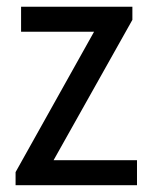

<svg xmlns="http://www.w3.org/2000/svg" viewBox="-20 -542 446 562"><path d="M381 -73V0H25.6V-38.2L255.4 -449.2H41.7V-522.2H367.5V-483.9L136.8 -73Z"/></svg>

Font: Puralecka Narrow
Style: Regular
Weight: 400
Designer: Hector Gatti, Marcela Romero, Pablo Cosgaya and Nicolas Silva
Version: Version 1.004;PS 001.004;hotconv 1.0.70;makeotf.lib2.5.58329